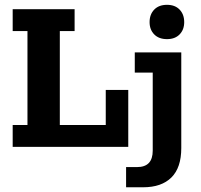

<svg xmlns="http://www.w3.org/2000/svg" viewBox="-20 -622 851 813"><path d="M33.7 0V-92.6H96.3V-490.4H33.7V-583H295.9V-490.4H233.3V-92.6H427.8V-241.3H523.1V0ZM513.9 171V85.5H560Q593.7 85.5 610.2 68.1Q626.7 50.7 626.7 16V-314.5H550.7V-400H747.6V5Q747.6 88.1 705.7 129.6Q663.8 171 586.1 171ZM687.2 -456.3Q652.6 -456.3 633 -476.4Q613.4 -496.4 613.4 -528.3Q613.4 -561 633 -581.3Q652.6 -601.6 687.2 -601.6Q721.1 -601.6 740.6 -581.3Q760 -561 760 -528.3Q760 -496.4 740.6 -476.4Q721.1 -456.3 687.2 -456.3Z"/></svg>

Font: Rokkitt SemiBold
Style: Regular
Weight: 600
Designer: Vernon Adams
Foundry: Vernon Adams
Version: Version 3.103